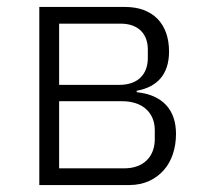

<svg xmlns="http://www.w3.org/2000/svg" viewBox="-20 -532 595 552"><path d="M93 -512H340C419 -512 466 -464 466 -384C466 -319 433 -282 373 -271V-267C449 -259 486 -215 486 -147C486 -106 474 -69 451 -43C428 -17 395 0 352 0H93ZM337 -48C394 -48 425 -83 425 -132V-158C425 -206 392 -241 331 -241H150V-48ZM323 -288C378 -288 405 -320 405 -365V-390C405 -434 378 -464 327 -464H150V-288Z"/></svg>

Font: Plexus Sans Light
Style: Regular
Weight: 300
Version: Version 2.001;PS 002.001;hotconv 1.0.70;makeotf.lib2.5.58329